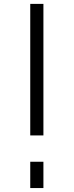

<svg xmlns="http://www.w3.org/2000/svg" viewBox="-20 -953 373 973"><path d="M133.3 -133.3H200V0H133.3ZM133.3 -266.7V-933.3H200V-266.7Z"/></svg>

Font: Galmuri14 Regular
Style: Regular
Weight: 400
Designer: Lee Minseo (quiple)
Version: Version 2.399;hotconv 1.1.1;makeotfexe 2.6.0 DEVELOPMENT